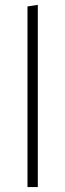

<svg xmlns="http://www.w3.org/2000/svg" viewBox="-20 -761 265 781"><path d="M133.8 -741.2V0H91.8V-734.9Z"/></svg>

Font: Fira Sans Compressed ExtraLight
Style: Regular
Weight: 250
Width: 1
Designer: Carrois Corporate & Edenspiekermann AG
Foundry: Carrois Corporate GbR & Edenspiekermann AG
Version: Version 4.203;PS 004.203;hotconv 1.0.88;makeotf.lib2.5.64775